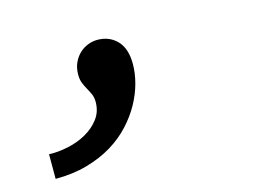

<svg xmlns="http://www.w3.org/2000/svg" viewBox="-57 -247 664 504"><g transform="rotate(-15 275.0 5.0)"><path d="M39.1 100.1Q64 101.1 91.3 95.2Q118.7 89.4 141.1 76.7Q163.6 64 178.2 44.7Q192.9 25.4 192.9 -1Q192.9 -13.7 188.7 -22.7Q184.6 -31.7 179.9 -40Q175.3 -48.3 171.1 -58.1Q167 -67.9 167 -82Q167 -100.1 173.6 -114.3Q180.2 -128.4 190.4 -137.9Q200.7 -147.5 213.4 -152.3Q226.1 -157.2 238.8 -157.2Q271.5 -157.2 292.2 -135.7Q313 -114.3 313 -71.8Q313 -47.4 305.9 -20.5Q298.8 6.3 284.2 33Q269.5 59.6 247.3 83.7Q225.1 107.9 194.6 126.5Q164.1 145 125.2 156Q86.4 167 39.1 167Z"/></g></svg>

Font: Code New Roman
Style: Italic
Weight: 400
Italic angle: -11°
Monospace: yes
Designer: Sam Radian
Foundry: Code New Roman
Version: Version 1.508 October 19, 2014